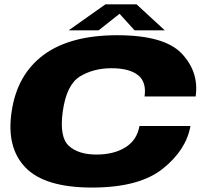

<svg xmlns="http://www.w3.org/2000/svg" viewBox="-20 -840 930 864"><path d="M394 4Q606.5 4 712.2 -80.5Q818 -165 837 -273H607.5Q596.5 -209.5 544.5 -177Q492.5 -144.5 413.5 -144.5Q332.5 -144.5 289.5 -184Q246.5 -223.5 262.5 -339Q279.5 -459.5 340.2 -496.2Q401 -533 482 -533Q561.5 -533 600.8 -502Q640 -471 630.5 -406H860.5Q876 -516 798 -598.8Q720 -681.5 507.5 -681.5Q296.5 -681.5 177 -593.5Q57.5 -505.5 32.5 -339Q7.5 -176 94.8 -86Q182 4 394 4ZM289 -703.5H424L518 -778L585.5 -703.5H721.5L594.5 -820.5H454.5Z"/></svg>

Font: Anybody Expanded ExtraBold
Style: Italic
Weight: 800
Width: 7
Italic angle: -10°
Version: Version 1.113;gftools[0.9.25]